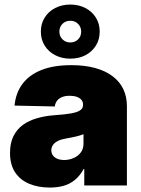

<svg xmlns="http://www.w3.org/2000/svg" viewBox="-20 -822 626 851"><path d="M200.7 9.3Q148.9 9.3 109.1 -7.6Q69.3 -24.4 46.9 -58.3Q24.4 -92.3 24.4 -144.5Q24.4 -188 39.6 -218.5Q54.7 -249 81.8 -268.6Q108.9 -288.1 145 -298.3Q181.2 -308.6 223.1 -311.5Q268.6 -314.5 296.1 -319.6Q323.7 -324.7 335.9 -333.5Q348.1 -342.3 348.1 -356.9V-358.9Q348.1 -370.6 340.8 -379.4Q333.5 -388.2 320.3 -392.8Q307.1 -397.5 289.1 -397.5Q270 -397.5 255.9 -392.1Q241.7 -386.7 233.4 -376.2Q225.1 -365.7 222.7 -350.1L44.4 -354Q49.8 -409.7 79.3 -449.7Q108.9 -489.7 163.1 -511.5Q217.3 -533.2 295.9 -533.2Q355 -533.2 400.9 -520.8Q446.8 -508.3 478.5 -484.6Q510.3 -460.9 526.4 -427.2Q542.5 -393.6 542.5 -351.1V0H353.5V-73.2H351.1Q334 -42.5 311.8 -24.4Q289.6 -6.3 262 1.5Q234.4 9.3 200.7 9.3ZM264.2 -112.8Q285.6 -112.8 305.4 -121.1Q325.2 -129.4 337.6 -145.5Q350.1 -161.6 350.1 -185.1V-227.1Q342.8 -224.1 334.5 -221.7Q326.2 -219.2 316.9 -217Q307.6 -214.8 296.4 -212.6Q285.2 -210.4 272 -208Q251.5 -204.6 237.1 -197.5Q222.7 -190.4 215.1 -179.9Q207.5 -169.4 207.5 -156.2Q207.5 -142.6 214.8 -132.8Q222.2 -123 234.9 -117.9Q247.6 -112.8 264.2 -112.8ZM291.5 -562Q254.4 -562 224.6 -577.4Q194.8 -592.8 178 -619.9Q161.1 -647 161.1 -682.1Q161.1 -716.8 178 -743.9Q194.8 -771 224.4 -786.4Q253.9 -801.8 291.5 -801.8Q329.1 -801.8 358.6 -786.4Q388.2 -771 405 -743.9Q421.9 -716.8 421.9 -681.6Q421.9 -647 405 -619.9Q388.2 -592.8 358.9 -577.4Q329.6 -562 291.5 -562ZM291.5 -633.8Q312.5 -633.8 326.2 -647.5Q339.8 -661.1 339.8 -681.6Q339.8 -702.1 326.2 -716.1Q312.5 -730 291.5 -730Q270.5 -730 256.8 -716.3Q243.2 -702.6 243.2 -682.1Q243.2 -661.1 257.1 -647.5Q271 -633.8 291.5 -633.8Z"/></svg>

Font: Inter 28pt Black
Style: Regular
Weight: 900
Designer: Rasmus Andersson
Foundry: rsms
Version: Version 4.001;git-66647c0bb